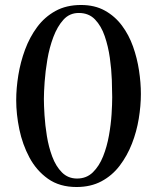

<svg xmlns="http://www.w3.org/2000/svg" viewBox="-20 -752 630 770"><path d="M430 -362Q430 -389 428.5 -431.5Q427 -474 420.5 -520Q414 -566 400 -607Q386 -648 361 -674Q336 -700 296 -700Q259 -700 234.5 -673Q210 -646 194 -603.5Q178 -561 170 -513.5Q162 -466 159 -423.5Q156 -381 156 -355Q156 -330 158.5 -290Q161 -250 168 -206.5Q175 -163 189.5 -124Q204 -85 228.5 -60.5Q253 -36 289 -36Q327 -36 352.5 -61Q378 -86 393.5 -125Q409 -164 417 -209Q425 -254 427.5 -294.5Q430 -335 430 -362ZM545 -375Q545 -328 536.5 -276Q528 -224 509 -175.5Q490 -127 460 -87.5Q430 -48 387 -25Q344 -2 287 -2Q219 -2 172.5 -35Q126 -68 98 -120.5Q70 -173 57.5 -233.5Q45 -294 45 -350Q45 -398 53.5 -450.5Q62 -503 80.5 -553Q99 -603 129 -643.5Q159 -684 202.5 -708Q246 -732 305 -732Q360 -732 400.5 -709.5Q441 -687 469 -649.5Q497 -612 513.5 -565.5Q530 -519 537.5 -469.5Q545 -420 545 -375Z"/></svg>

Font: Kaisei Tokumin Medium
Style: Regular
Weight: 500
Designer: Font-Kai, 金井和夫
Foundry: KAZUO KANAI
Version: Version 5.003